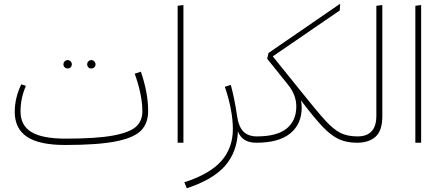

<svg xmlns="http://www.w3.org/2000/svg" viewBox="-20 -765 2366 1029"><path d="M320 -420Q320 -429 326.5 -436Q333 -443 343 -443Q352 -443 358.5 -436Q365 -429 365 -420Q365 -411 359 -404.5Q353 -398 343 -398Q333 -398 326.5 -404.5Q320 -411 320 -420ZM447 -420Q447 -429 453.5 -436Q460 -443 469 -443Q479 -443 485.5 -436Q492 -429 492 -420Q492 -411 485.5 -404.5Q479 -398 469 -398Q459 -398 453 -404.5Q447 -411 447 -420ZM774 -170Q774 -105 736.5 -66Q699 -27 602.5 -7.5Q506 12 329 12Q190 12 124.5 -32Q59 -76 59 -165Q59 -240 94 -313L119 -305Q90 -239 90 -168Q90 -93 148 -57.5Q206 -22 332 -22Q496 -22 585.5 -38.5Q675 -55 709 -86Q743 -117 743 -168Q743 -256 702 -370L735 -381Q774 -267 774 -170Z M932 0V-734L963 -738V0Z M1374 -17 1354 0Q1278 0 1255 -61Q1251 50 1186 124Q1121 198 981 244L968 212Q1106 167 1167 97Q1228 27 1228 -73Q1228 -173 1185 -300L1217 -310Q1237 -236 1250 -147Q1258 -88 1283.5 -61Q1309 -34 1357 -34Z M1913 -18 1893 0Q1838 0 1796.5 -19Q1755 -38 1709.5 -85.5Q1664 -133 1593 -227Q1597 -208 1597 -189Q1597 -100 1535.5 -50Q1474 0 1354 0L1334 -17L1357 -34Q1464 -34 1516 -76Q1568 -118 1568 -195Q1568 -257 1522 -313L1412 -450L1419 -481L1803 -745L1801 -709L1442 -463L1591 -278Q1683 -163 1725.5 -117Q1768 -71 1805 -52.5Q1842 -34 1896 -34Z M1873 -17 1896 -34Q1997 -34 1997 -144V-734L2029 -738V-142Q2029 -65 1993 -32.5Q1957 0 1893 0Z M2206 0V-734L2237 -738V0Z"/></svg>

Font: FiraGO UltraLight
Style: Regular
Weight: 200
Designer: bBox Type
Foundry: bBox Type GmbH
Version: Version 1.001